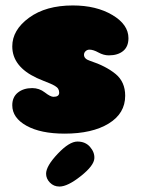

<svg xmlns="http://www.w3.org/2000/svg" viewBox="-20 -490 516 704"><path d="M217 0Q318 0 378.5 -37Q439 -74 439 -139Q439 -190 403.5 -219Q368 -248 310 -267Q288 -274 288 -289Q288 -297 294 -302.5Q300 -308 308 -308Q322 -308 341 -297.5Q360 -287 379 -287Q412 -287 431.5 -303Q451 -319 451 -350Q451 -400 392 -435Q333 -470 247 -470Q148 -470 86.5 -425Q25 -380 25 -320Q25 -246 115 -204Q126 -199 141 -193Q156 -187 164.5 -183.5Q173 -180 181.5 -175Q190 -170 193.5 -164Q197 -158 197 -150Q197 -135 176 -135Q165 -135 144.5 -151Q124 -167 98 -167Q66 -167 45.5 -150.5Q25 -134 25 -104Q25 -58 77 -29Q129 0 217 0ZM198 194Q228 194 276.5 155.5Q325 117 326 90Q327 68 310 48.5Q293 29 264 29Q234 29 191.5 74Q149 119 149 147Q149 165 163 179.5Q177 194 198 194Z"/></svg>

Font: Cherry Bomb
Style: Regular
Weight: 400
Designer: satsuyako
Foundry: satsuyako
Version: Version 4.0